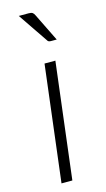

<svg xmlns="http://www.w3.org/2000/svg" viewBox="-114 -756 439 795"><g transform="rotate(-15 106.0 -358.0)"><path d="M46 0ZM153 -497.5 92.5 0H46L106.5 -497.5ZM97 -715.5Q108 -715.5 113.2 -712Q118.5 -708.5 122.5 -699.5L181 -580.5H156Q150.5 -580.5 146.8 -582.2Q143 -584 140.5 -589L54.5 -715.5Z"/></g></svg>

Font: Lato Light
Style: Italic
Weight: 300
Italic angle: -7°
Designer: Lukasz Dziedzic
Foundry: tyPoland Lukasz Dziedzic
Version: Version 2.007; 2014-02-27